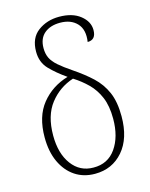

<svg xmlns="http://www.w3.org/2000/svg" viewBox="-116 -839 721 924"><g transform="rotate(-15 244.0 -377.5)"><path d="M242 10Q185 10 142.5 -18.5Q100 -47 76 -99Q52 -151 52 -222Q52 -326 102.5 -388.5Q153 -451 234 -475Q185 -509 152 -543.5Q119 -578 119 -631Q119 -699 163.5 -732Q208 -765 269 -765Q335 -765 374 -734Q413 -703 413 -661Q413 -612 371 -612Q380 -672 350 -704Q320 -736 266 -736Q217 -736 187.5 -711Q158 -686 158 -638Q158 -610 168 -589Q178 -568 202 -547Q226 -526 266 -499Q318 -464 356 -428.5Q394 -393 415 -345Q436 -297 436 -225Q436 -115 382 -52.5Q328 10 242 10ZM242 -21Q314 -20 354 -77Q394 -134 394 -224Q394 -288 375.5 -331.5Q357 -375 326 -405.5Q295 -436 257 -460Q186 -437 140 -378Q94 -319 94 -220Q94 -130 134.5 -75.5Q175 -21 242 -21Z"/></g></svg>

Font: Noto Serif SemiCondensed ExtraLight
Style: Regular
Weight: 200
Width: 4
Designer: Monotype Design Team
Foundry: Monotype Imaging Inc.
Version: Version 2.014